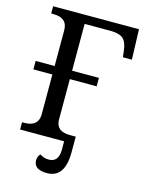

<svg xmlns="http://www.w3.org/2000/svg" viewBox="-133 -796 827 1074"><g transform="rotate(15 280.5 -258.5)"><path d="M349.1 0H38.1V-42H50.8Q132.8 -42 132.8 -113.8V-344.2H22.9V-393.1H132.8V-600.1Q132.8 -671.9 50.8 -671.9H38.1V-713.9H535.2L541 -539.1H488.8L484.9 -574.2Q479 -626.5 456.3 -645.3Q433.6 -664.1 384.8 -664.1H233.9V-393.1H389.2V-344.2H233.9V-109.9Q233.9 -42 315.9 -42H349.1ZM349.1 -42V48.8Q349.1 196.8 245.1 196.8Q168.9 196.8 168.9 142.1Q168.9 120.1 184.1 105Q207 121.1 235.8 121.1Q293 121.1 293 48.8V-42Z"/></g></svg>

Font: Noto Serif
Style: Regular
Weight: 400
Designer: Monotype Design team
Foundry: Monotype Imaging Inc.
Version: Version 1.02